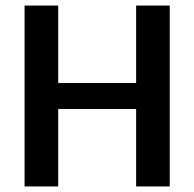

<svg xmlns="http://www.w3.org/2000/svg" viewBox="-20 -670 698 690"><path d="M68.3 0H189.2V-278.3H469.2V0H590V-650H469.2V-371.7H189.2V-650H68.3Z"/></svg>

Font: Boon SemiBold
Style: Regular
Weight: 600
Designer: Sungsit Sawaiwan
Foundry: FontUni
Version: Version 2.0